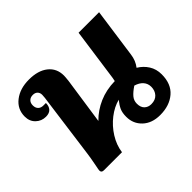

<svg xmlns="http://www.w3.org/2000/svg" viewBox="-136 -771 960 960"><g transform="rotate(-45 343.5 -291.0)"><path d="M653 -135Q653 -67 611.5 -31.5Q570 4 504 4Q446 4 411.5 -28.5Q377 -61 377 -110Q377 -139 385.5 -157.5Q394 -176 411 -197Q371 -187 333 -157.5Q295 -128 269 -86.5Q243 -45 237 0H109Q92 0 92 -15Q92 -21 97 -44Q107 -96 109 -113L154 -446Q155 -452 156.5 -464.5Q158 -477 158 -485Q158 -500 149 -509Q140 -518 124 -518Q107 -518 97 -508Q87 -498 87 -481Q87 -463 97 -453Q107 -443 124 -443H142Q142 -420 130 -407Q118 -394 94 -394Q63 -394 41 -415Q19 -436 19 -470Q19 -522 60 -554Q101 -586 165 -586Q229 -586 266 -556.5Q303 -527 303 -476Q303 -467 300 -440L264 -194Q301 -232 351.5 -254Q402 -276 463 -277Q465 -284 467 -298L506 -576H651L614 -313Q609 -275 587 -247Q617 -229 635 -200.5Q653 -172 653 -135ZM572 -128Q572 -151 557.5 -167.5Q543 -184 516 -192Q489 -174 475 -157.5Q461 -141 461 -119Q461 -93 475 -79.5Q489 -66 511 -66Q540 -66 556 -83.5Q572 -101 572 -128Z"/></g></svg>

Font: Krub
Style: Bold Italic
Weight: 700
Italic angle: -8°
Designer: Ekaluck Peanpanawate
Foundry: Cadson Demak Co.,Ltd.
Version: Version 1.000; ttfautohint (v1.6)